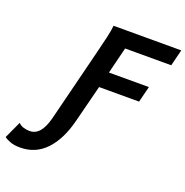

<svg xmlns="http://www.w3.org/2000/svg" viewBox="-326 -851 1180 1223"><g transform="rotate(20 264.0 -239.5)"><path d="M283.2 -307.1 219.2 -55.7Q185.1 79.6 115 153.3Q44.9 227.1 -58.6 227.1Q-99.1 227.1 -126 217Q-152.8 207 -167 195.3L-113.8 80.1Q-99.6 95.2 -79.1 101.3Q-58.6 107.4 -37.6 107.4Q1 107.4 28.1 76.4Q55.2 45.4 71.8 -19.5L190.4 -493.2Q208.5 -564.5 221.4 -620.6Q234.4 -676.8 236.3 -705.6H695.3L667.5 -594.7H355L310.5 -415.5H581.5L554.2 -307.1Z"/></g></svg>

Font: Andika
Style: Bold Italic
Weight: 700
Italic angle: -14°
Designer: Victor Gaultney, Annie Olsen, Julie Remington, Don Collingsworth, Eric Hays, Becca Hirsbrunner
Foundry: SIL International
Version: Version 6.101